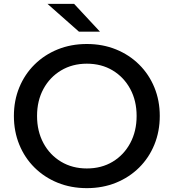

<svg xmlns="http://www.w3.org/2000/svg" viewBox="-20 -959 900 995"><path d="M430 16Q348 16 279 -12Q210 -40 159 -90.5Q108 -141 80 -209.5Q52 -278 52 -358Q52 -438 80 -506Q108 -574 159 -624.5Q210 -675 279 -703Q348 -731 430 -731Q512 -731 581 -703Q650 -675 701 -624.5Q752 -574 780 -506Q808 -438 808 -358Q808 -278 780 -209.5Q752 -141 701 -90.5Q650 -40 581 -12Q512 16 430 16ZM430 -86Q506 -86 564 -121Q622 -156 655 -217.5Q688 -279 688 -358Q688 -437 655 -498Q622 -559 564 -594Q506 -629 430 -629Q355 -629 296.5 -594Q238 -559 205 -498Q172 -437 172 -358Q172 -279 205 -217.5Q238 -156 296.5 -121Q355 -86 430 -86ZM389 -795 226 -939H364L498 -795Z"/></svg>

Font: Wix Madefor Display SemiBold
Style: Regular
Weight: 600
Designer: Dalton Maag Ltd
Foundry: Dalton Maag Ltd
Version: Version 3.100